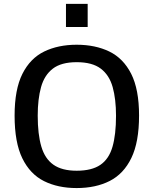

<svg xmlns="http://www.w3.org/2000/svg" viewBox="-20 -957 792 989"><path d="M374.5 11.7Q278.3 11.7 206.5 -24.2Q134.8 -60.1 95 -141.6Q55.2 -223.1 55.2 -361.3Q55.2 -496.6 95.5 -576.7Q135.7 -656.7 207.8 -691.7Q279.8 -726.6 375 -726.6Q470.7 -726.6 543 -691.7Q615.2 -656.7 655.8 -576.7Q696.3 -496.6 696.3 -361.8Q696.3 -225.1 656.7 -143.3Q617.2 -61.5 545.2 -24.9Q473.1 11.7 374.5 11.7ZM375 -77.6Q452.6 -77.6 496.8 -107.7Q541 -137.7 559.3 -200.4Q577.6 -263.2 577.6 -360.8Q577.6 -446.8 560.3 -508.5Q543 -570.3 499 -603.5Q455.1 -636.7 375 -636.7Q295.4 -636.7 252 -603.3Q208.5 -569.8 191.4 -508.1Q174.3 -446.3 174.3 -361.3Q174.3 -265.1 192.9 -202.1Q211.4 -139.2 255.4 -108.4Q299.3 -77.6 375 -77.6ZM319.8 -817.9V-937H431.6V-817.9Z"/></svg>

Font: Pontano Sans
Style: Bold
Weight: 700
Designer: Vernon Adams
Foundry: Vernon Adams
Version: Version 2.001